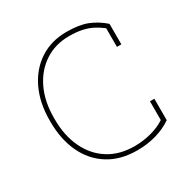

<svg xmlns="http://www.w3.org/2000/svg" viewBox="-166 -864 990 1017"><g transform="rotate(-30 329.0 -355.5)"><path d="M387.7 10.3Q284.2 10.3 211.9 -35.6Q139.6 -81.1 101.6 -162.4Q63.5 -243.7 63.5 -351.1V-359.9Q63.5 -466.8 102.5 -548.8Q141.6 -630.4 211.7 -675.8Q281.7 -721.2 374.5 -721.2Q451.7 -721.2 501 -701.7Q550.3 -682.1 593.8 -644V-518.6H566.9V-632.8Q540.5 -652.8 514.2 -666.5Q487.3 -680.2 454.3 -687.5Q421.4 -694.8 374.5 -694.8Q290.5 -694.8 226.6 -652.8Q162.1 -610.8 126 -535.6Q89.8 -460.4 89.8 -360.8V-351.1Q89.8 -251 125.5 -176.3Q160.6 -101.1 227.1 -58.6Q293.5 -16.1 386.2 -16.1Q439.9 -16.1 489.7 -29.8Q539.6 -43.5 574.2 -66.9V-181.6H601.1V-50.3Q555.2 -19.5 501.5 -4.6Q447.8 10.3 387.7 10.3Z"/></g></svg>

Font: Battambang Thin
Style: Regular
Weight: 100
Designer: Danh Hong
Version: Version 8.002; ttfautohint (v1.8.3)